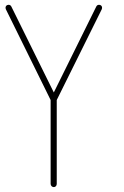

<svg xmlns="http://www.w3.org/2000/svg" viewBox="-20 -767 508 785"><path d="M212 -15V-358L396 -729C399 -736 397 -743 391 -746C384 -749 377 -747 374 -741L200 -389L26 -741C23 -747 16 -749 9 -746C3 -743 1 -736 4 -729L187 -358V-15C187 -8 193 -2 200 -2C207 -2 212 -8 212 -15Z"/></svg>

Font: LS
Style: Light
Weight: 300
Designer: BSozoo
Foundry: BSozoo
Version: Version 001.000